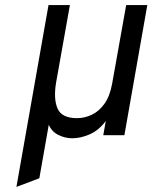

<svg xmlns="http://www.w3.org/2000/svg" viewBox="-20 -531 598 754"><path d="M44.5 203 170.5 -511H254.5L200.5 -208Q189.5 -143.5 205.8 -105.2Q222 -67 282.5 -67Q312 -67 340.2 -80.2Q368.5 -93.5 390 -123.2Q411.5 -153 420.5 -203L475.5 -511H558.5L468.5 0H385.5L395.5 -56Q368.5 -19.5 333 -3.8Q297.5 12 263.5 12Q236 12 209.8 -0.8Q183.5 -13.5 171.5 -41L134.5 169Z"/></svg>

Font: Overpass
Style: Italic
Weight: 400
Italic angle: -10°
Designer: Delve Withrington, Dave Bailey, Thomas Jockin
Foundry: Delve Fonts LLC
Version: Version 4.000